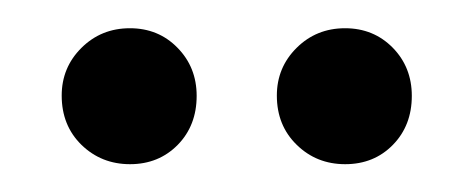

<svg xmlns="http://www.w3.org/2000/svg" viewBox="-20 -721 335 136"><path d="M72.1 -604.7Q92.4 -604.7 105.9 -618.4Q119.3 -632.1 119.3 -653.1Q119.3 -673.4 105.7 -687.2Q92.2 -701 72 -701Q51.7 -701 37.7 -687.1Q23.7 -673.2 23.7 -653.3Q23.7 -632.1 37.7 -618.4Q51.8 -604.7 72.1 -604.7ZM224.5 -604.7Q244.9 -604.7 258.3 -618.4Q271.7 -632.1 271.7 -653.1Q271.7 -673.4 258.2 -687.2Q244.6 -701 224.4 -701Q204.1 -701 190.1 -687.1Q176.1 -673.2 176.1 -653.3Q176.1 -632.1 190.2 -618.4Q204.2 -604.7 224.5 -604.7Z"/></svg>

Font: Secuela Black
Style: Regular
Weight: 900
Designer: Fernando Haro
Foundry: deFharo
Version: Version 1.704